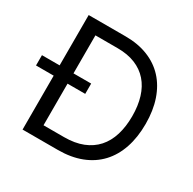

<svg xmlns="http://www.w3.org/2000/svg" viewBox="-183 -891 1062 1056"><g transform="rotate(30 347.5 -363.5)"><path d="M88.1 0V-342.3H-24.1V-407.7H88.1V-727.3H322.4Q402 -727.3 464.5 -702.4Q527 -677.6 570.1 -630.9Q613.3 -584.2 636.2 -517Q659.1 -449.9 659.1 -365.1Q659.1 -279.8 636.2 -212.2Q613.3 -144.5 569.1 -97.3Q524.9 -50.1 460.2 -25Q395.6 0 312.5 0ZM306.8 -78.1Q374.6 -78.1 424.7 -98Q474.8 -117.9 508 -155Q541.2 -192.1 557.5 -245.4Q573.9 -298.7 573.9 -365.1Q573.9 -431.1 557.7 -483.8Q541.5 -536.6 509.2 -573.3Q476.9 -610.1 428.8 -629.6Q380.7 -649.1 316.8 -649.1H176.1V-407.7H288.4V-342.3H176.1V-78.1Z"/></g></svg>

Font: Interop
Style: Regular
Weight: 400
Designer: Rasmus Andersson, Google, Jang Haemin
Foundry: jhaemin
Version: Version 1.008